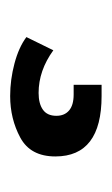

<svg xmlns="http://www.w3.org/2000/svg" viewBox="59 -69 220 378"><g transform="rotate(90 169.0 120.0)"><path d="M163 154Q184 154 196 145.5Q208 137 208 119Q208 103 197.5 94Q187 85 166 85H147V30H169Q288 30 288 121Q288 170 251 190Q214 210 169 210Q137 210 105 201.5Q73 193 53 178L79 125Q119 154 163 154Z"/></g></svg>

Font: Chivo ExtraBold
Style: Regular
Weight: 800
Designer: Hector Gatti
Foundry: Omnibus-Type
Version: Version 1.007